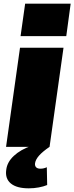

<svg xmlns="http://www.w3.org/2000/svg" viewBox="-20 -800 405 1046"><path d="M326 -540 250 0H13L89 -540ZM365 -780 341 -603H92L117 -780ZM137 226Q71 226 39 199.5Q7 173 14 125Q19 83 55.5 49Q92 15 152 -6L250 0Q212 26 193 47.5Q174 69 171 89Q169 103 176.5 111Q184 119 200 119Q219 119 235 111L237 208Q218 216 191.5 221Q165 226 137 226Z"/></svg>

Font: Pathway Extreme SemiCondensed Black
Style: Italic
Weight: 900
Width: 4
Italic angle: -8°
Version: Version 1.001;gftools[0.9.26]